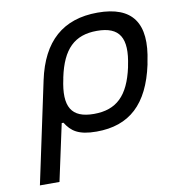

<svg xmlns="http://www.w3.org/2000/svg" viewBox="-80 -579 765 850"><g transform="rotate(-10 302.5 -154.5)"><path d="M593 -244 595 -256C631 -425 572 -509 415 -509C259 -509 164 -425 128 -256L31 200H119L174 -55H182C207 -15 238 9 320 9C468 9 556 -72 593 -244ZM215 -247 216 -253C242 -376 297 -430 398 -430C500 -430 533 -376 507 -253L506 -247C479 -124 424 -70 322 -70C221 -70 188 -124 215 -247Z"/></g></svg>

Font: LT Wave Mono
Style: Italic
Weight: 400
Designer: Daniel Lyons
Version: Version 2.5 (Glyphs App)